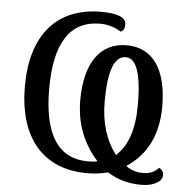

<svg xmlns="http://www.w3.org/2000/svg" viewBox="-54 -777 847 871"><g transform="rotate(5 370.0 -342.0)"><path d="M545.9 -38.1C638.7 -99.1 685.1 -193.4 685.1 -320.8C685.1 -488.8 620.1 -584 501 -584C380.4 -584 312 -487.8 312 -317.9C312 -212.9 346.2 -123 414.1 -47.9C404.3 -45.4 390.1 -43.9 371.1 -43.9C234.9 -43.9 167 -148.4 167 -357.9C167 -566.4 235.4 -670.9 372.1 -670.9C405.8 -670.9 437.5 -661.6 467.8 -643.1C480 -648.4 485.8 -659.7 485.8 -676.8C485.8 -709 447.8 -725.1 372.1 -725.1C168.9 -725.1 56.2 -591.3 56.2 -358.9C56.2 -127 168.5 9.8 371.1 9.8C402.8 9.8 435.1 5.9 466.8 -2C511.7 26.9 563.5 41 622.1 41C676.8 41 715.8 17.6 715.8 -9.8C715.8 -25.4 709 -36.6 694.8 -43C678.2 -22.9 654.3 -13.2 623 -13.2C594.7 -13.2 568.8 -21.5 545.9 -38.1ZM422.9 -320.8C422.9 -460 448.7 -529.8 501 -529.8C549.8 -529.8 574.2 -459 574.2 -317.9C574.2 -208.5 547.9 -130.4 495.1 -84C446.8 -147 422.9 -225.6 422.9 -320.8Z"/></g></svg>

Font: The Erased English
Style: Regular
Weight: 400
Designer: Monotype Design team + ligartures altered by 180 Amsterdam
Foundry: Monotype Imaging Inc.
Version: Version 1.030;Glyphs 3.1.2 (3151)